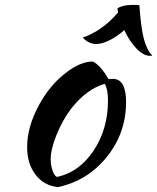

<svg xmlns="http://www.w3.org/2000/svg" viewBox="-20 -722 636 777"><path d="M214.8 35.2Q157.7 29.3 123.8 -15.1Q89.8 -59.6 89.8 -127Q89.8 -207 136 -293.7Q182.1 -380.4 252.9 -432.1Q308.1 -473.1 356 -473.1Q388.2 -456.1 418.9 -401.9Q421.9 -401.9 428 -402.3Q434.1 -402.8 437 -402.8Q490.2 -402.8 490.2 -309.1Q490.2 -184.1 412.6 -87.4Q335 9.3 214.8 35.2ZM266.1 -279.8Q231.9 -233.9 208.5 -175.5Q185.1 -117.2 185.1 -77.1Q185.1 -52.7 193.1 -30.8Q201.2 -8.8 210.9 -5.9Q300.8 -25.4 358.9 -112.5Q417 -199.7 417 -315.9Q417 -361.3 403.8 -382.8Q328.6 -360.8 266.1 -279.8ZM543.9 -701.2Q550.3 -610.8 562 -565.4Q573.7 -520 596.2 -497.1Q594.2 -496.1 586.9 -496.1Q561 -496.1 532.7 -525.1Q504.4 -554.2 482.9 -600.1Q454.6 -574.7 423.8 -559.3Q393.1 -543.9 369.1 -543.9Q339.4 -543.9 314.9 -569.8Q395.5 -598.1 458 -671.9L455.1 -688Q476.1 -702.1 516.1 -702.1Q537.1 -702.1 543.9 -701.2Z"/></svg>

Font: Kaushan Script
Style: Regular
Weight: 400
Designer: Pablo Impallari
Foundry: Pablo Impallari
Version: Version 1.002